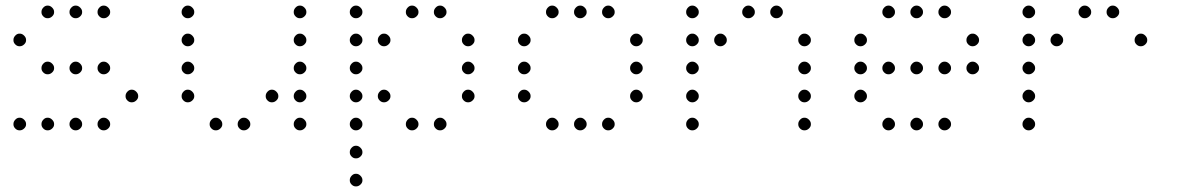

<svg xmlns="http://www.w3.org/2000/svg" viewBox="-20 -493 4240 685"><path d="M149 -473Q141 -473 134.5 -466Q128 -459 128 -451V-449Q128 -441 134.5 -434.5Q141 -428 149 -428H151Q159 -428 166 -434.5Q173 -441 173 -449V-451Q173 -459 166 -466Q159 -473 151 -473ZM249 -473Q241 -473 234.5 -466Q228 -459 228 -451V-449Q228 -441 234.5 -434.5Q241 -428 249 -428H251Q259 -428 266 -434.5Q273 -441 273 -449V-451Q273 -459 266 -466Q259 -473 251 -473ZM349 -473Q341 -473 334.5 -466Q328 -459 328 -451V-449Q328 -441 334.5 -434.5Q341 -428 349 -428H351Q359 -428 366 -434.5Q373 -441 373 -449V-451Q373 -459 366 -466Q359 -473 351 -473ZM49 -373Q41 -373 34.5 -366Q28 -359 28 -351V-349Q28 -341 34.5 -334.5Q41 -328 49 -328H51Q59 -328 66 -334.5Q73 -341 73 -349V-351Q73 -359 66 -366Q59 -373 51 -373ZM149 -273Q141 -273 134.5 -266Q128 -259 128 -251V-249Q128 -241 134.5 -234.5Q141 -228 149 -228H151Q159 -228 166 -234.5Q173 -241 173 -249V-251Q173 -259 166 -266Q159 -273 151 -273ZM249 -273Q241 -273 234.5 -266Q228 -259 228 -251V-249Q228 -241 234.5 -234.5Q241 -228 249 -228H251Q259 -228 266 -234.5Q273 -241 273 -249V-251Q273 -259 266 -266Q259 -273 251 -273ZM349 -273Q341 -273 334.5 -266Q328 -259 328 -251V-249Q328 -241 334.5 -234.5Q341 -228 349 -228H351Q359 -228 366 -234.5Q373 -241 373 -249V-251Q373 -259 366 -266Q359 -273 351 -273ZM449 -173Q441 -173 434.5 -166Q428 -159 428 -151V-149Q428 -141 434.5 -134.5Q441 -128 449 -128H451Q459 -128 466 -134.5Q473 -141 473 -149V-151Q473 -159 466 -166Q459 -173 451 -173ZM49 -73Q41 -73 34.5 -66Q28 -59 28 -51V-49Q28 -41 34.5 -34.5Q41 -28 49 -28H51Q59 -28 66 -34.5Q73 -41 73 -49V-51Q73 -59 66 -66Q59 -73 51 -73ZM149 -73Q141 -73 134.5 -66Q128 -59 128 -51V-49Q128 -41 134.5 -34.5Q141 -28 149 -28H151Q159 -28 166 -34.5Q173 -41 173 -49V-51Q173 -59 166 -66Q159 -73 151 -73ZM249 -73Q241 -73 234.5 -66Q228 -59 228 -51V-49Q228 -41 234.5 -34.5Q241 -28 249 -28H251Q259 -28 266 -34.5Q273 -41 273 -49V-51Q273 -59 266 -66Q259 -73 251 -73ZM349 -73Q341 -73 334.5 -66Q328 -59 328 -51V-49Q328 -41 334.5 -34.5Q341 -28 349 -28H351Q359 -28 366 -34.5Q373 -41 373 -49V-51Q373 -59 366 -66Q359 -73 351 -73Z M649 -473Q641 -473 634.5 -466Q628 -459 628 -451V-449Q628 -441 634.5 -434.5Q641 -428 649 -428H651Q659 -428 666 -434.5Q673 -441 673 -449V-451Q673 -459 666 -466Q659 -473 651 -473ZM1049 -473Q1041 -473 1034.5 -466Q1028 -459 1028 -451V-449Q1028 -441 1034.5 -434.5Q1041 -428 1049 -428H1051Q1059 -428 1066 -434.5Q1073 -441 1073 -449V-451Q1073 -459 1066 -466Q1059 -473 1051 -473ZM649 -373Q641 -373 634.5 -366Q628 -359 628 -351V-349Q628 -341 634.5 -334.5Q641 -328 649 -328H651Q659 -328 666 -334.5Q673 -341 673 -349V-351Q673 -359 666 -366Q659 -373 651 -373ZM1049 -373Q1041 -373 1034.5 -366Q1028 -359 1028 -351V-349Q1028 -341 1034.5 -334.5Q1041 -328 1049 -328H1051Q1059 -328 1066 -334.5Q1073 -341 1073 -349V-351Q1073 -359 1066 -366Q1059 -373 1051 -373ZM649 -273Q641 -273 634.5 -266Q628 -259 628 -251V-249Q628 -241 634.5 -234.5Q641 -228 649 -228H651Q659 -228 666 -234.5Q673 -241 673 -249V-251Q673 -259 666 -266Q659 -273 651 -273ZM1049 -273Q1041 -273 1034.5 -266Q1028 -259 1028 -251V-249Q1028 -241 1034.5 -234.5Q1041 -228 1049 -228H1051Q1059 -228 1066 -234.5Q1073 -241 1073 -249V-251Q1073 -259 1066 -266Q1059 -273 1051 -273ZM649 -173Q641 -173 634.5 -166Q628 -159 628 -151V-149Q628 -141 634.5 -134.5Q641 -128 649 -128H651Q659 -128 666 -134.5Q673 -141 673 -149V-151Q673 -159 666 -166Q659 -173 651 -173ZM949 -173Q941 -173 934.5 -166Q928 -159 928 -151V-149Q928 -141 934.5 -134.5Q941 -128 949 -128H951Q959 -128 966 -134.5Q973 -141 973 -149V-151Q973 -159 966 -166Q959 -173 951 -173ZM1049 -173Q1041 -173 1034.5 -166Q1028 -159 1028 -151V-149Q1028 -141 1034.5 -134.5Q1041 -128 1049 -128H1051Q1059 -128 1066 -134.5Q1073 -141 1073 -149V-151Q1073 -159 1066 -166Q1059 -173 1051 -173ZM749 -73Q741 -73 734.5 -66Q728 -59 728 -51V-49Q728 -41 734.5 -34.5Q741 -28 749 -28H751Q759 -28 766 -34.5Q773 -41 773 -49V-51Q773 -59 766 -66Q759 -73 751 -73ZM849 -73Q841 -73 834.5 -66Q828 -59 828 -51V-49Q828 -41 834.5 -34.5Q841 -28 849 -28H851Q859 -28 866 -34.5Q873 -41 873 -49V-51Q873 -59 866 -66Q859 -73 851 -73ZM1049 -73Q1041 -73 1034.5 -66Q1028 -59 1028 -51V-49Q1028 -41 1034.5 -34.5Q1041 -28 1049 -28H1051Q1059 -28 1066 -34.5Q1073 -41 1073 -49V-51Q1073 -59 1066 -66Q1059 -73 1051 -73Z M1249 -473Q1241 -473 1234.5 -466Q1228 -459 1228 -451V-449Q1228 -441 1234.5 -434.5Q1241 -428 1249 -428H1251Q1259 -428 1266 -434.5Q1273 -441 1273 -449V-451Q1273 -459 1266 -466Q1259 -473 1251 -473ZM1449 -473Q1441 -473 1434.5 -466Q1428 -459 1428 -451V-449Q1428 -441 1434.5 -434.5Q1441 -428 1449 -428H1451Q1459 -428 1466 -434.5Q1473 -441 1473 -449V-451Q1473 -459 1466 -466Q1459 -473 1451 -473ZM1549 -473Q1541 -473 1534.5 -466Q1528 -459 1528 -451V-449Q1528 -441 1534.5 -434.5Q1541 -428 1549 -428H1551Q1559 -428 1566 -434.5Q1573 -441 1573 -449V-451Q1573 -459 1566 -466Q1559 -473 1551 -473ZM1249 -373Q1241 -373 1234.5 -366Q1228 -359 1228 -351V-349Q1228 -341 1234.5 -334.5Q1241 -328 1249 -328H1251Q1259 -328 1266 -334.5Q1273 -341 1273 -349V-351Q1273 -359 1266 -366Q1259 -373 1251 -373ZM1349 -373Q1341 -373 1334.5 -366Q1328 -359 1328 -351V-349Q1328 -341 1334.5 -334.5Q1341 -328 1349 -328H1351Q1359 -328 1366 -334.5Q1373 -341 1373 -349V-351Q1373 -359 1366 -366Q1359 -373 1351 -373ZM1649 -373Q1641 -373 1634.5 -366Q1628 -359 1628 -351V-349Q1628 -341 1634.5 -334.5Q1641 -328 1649 -328H1651Q1659 -328 1666 -334.5Q1673 -341 1673 -349V-351Q1673 -359 1666 -366Q1659 -373 1651 -373ZM1249 -273Q1241 -273 1234.5 -266Q1228 -259 1228 -251V-249Q1228 -241 1234.5 -234.5Q1241 -228 1249 -228H1251Q1259 -228 1266 -234.5Q1273 -241 1273 -249V-251Q1273 -259 1266 -266Q1259 -273 1251 -273ZM1649 -273Q1641 -273 1634.5 -266Q1628 -259 1628 -251V-249Q1628 -241 1634.5 -234.5Q1641 -228 1649 -228H1651Q1659 -228 1666 -234.5Q1673 -241 1673 -249V-251Q1673 -259 1666 -266Q1659 -273 1651 -273ZM1249 -173Q1241 -173 1234.5 -166Q1228 -159 1228 -151V-149Q1228 -141 1234.5 -134.5Q1241 -128 1249 -128H1251Q1259 -128 1266 -134.5Q1273 -141 1273 -149V-151Q1273 -159 1266 -166Q1259 -173 1251 -173ZM1349 -173Q1341 -173 1334.5 -166Q1328 -159 1328 -151V-149Q1328 -141 1334.5 -134.5Q1341 -128 1349 -128H1351Q1359 -128 1366 -134.5Q1373 -141 1373 -149V-151Q1373 -159 1366 -166Q1359 -173 1351 -173ZM1649 -173Q1641 -173 1634.5 -166Q1628 -159 1628 -151V-149Q1628 -141 1634.5 -134.5Q1641 -128 1649 -128H1651Q1659 -128 1666 -134.5Q1673 -141 1673 -149V-151Q1673 -159 1666 -166Q1659 -173 1651 -173ZM1249 -73Q1241 -73 1234.5 -66Q1228 -59 1228 -51V-49Q1228 -41 1234.5 -34.5Q1241 -28 1249 -28H1251Q1259 -28 1266 -34.5Q1273 -41 1273 -49V-51Q1273 -59 1266 -66Q1259 -73 1251 -73ZM1449 -73Q1441 -73 1434.5 -66Q1428 -59 1428 -51V-49Q1428 -41 1434.5 -34.5Q1441 -28 1449 -28H1451Q1459 -28 1466 -34.5Q1473 -41 1473 -49V-51Q1473 -59 1466 -66Q1459 -73 1451 -73ZM1549 -73Q1541 -73 1534.5 -66Q1528 -59 1528 -51V-49Q1528 -41 1534.5 -34.5Q1541 -28 1549 -28H1551Q1559 -28 1566 -34.5Q1573 -41 1573 -49V-51Q1573 -59 1566 -66Q1559 -73 1551 -73ZM1249 27Q1241 27 1234.5 34Q1228 41 1228 49V51Q1228 59 1234.5 65.5Q1241 72 1249 72H1251Q1259 72 1266 65.5Q1273 59 1273 51V49Q1273 41 1266 34Q1259 27 1251 27ZM1249 127Q1241 127 1234.5 134Q1228 141 1228 149V151Q1228 159 1234.5 165.5Q1241 172 1249 172H1251Q1259 172 1266 165.5Q1273 159 1273 151V149Q1273 141 1266 134Q1259 127 1251 127Z M1949 -473Q1941 -473 1934.5 -466Q1928 -459 1928 -451V-449Q1928 -441 1934.5 -434.5Q1941 -428 1949 -428H1951Q1959 -428 1966 -434.5Q1973 -441 1973 -449V-451Q1973 -459 1966 -466Q1959 -473 1951 -473ZM2049 -473Q2041 -473 2034.5 -466Q2028 -459 2028 -451V-449Q2028 -441 2034.5 -434.5Q2041 -428 2049 -428H2051Q2059 -428 2066 -434.5Q2073 -441 2073 -449V-451Q2073 -459 2066 -466Q2059 -473 2051 -473ZM2149 -473Q2141 -473 2134.5 -466Q2128 -459 2128 -451V-449Q2128 -441 2134.5 -434.5Q2141 -428 2149 -428H2151Q2159 -428 2166 -434.5Q2173 -441 2173 -449V-451Q2173 -459 2166 -466Q2159 -473 2151 -473ZM1849 -373Q1841 -373 1834.5 -366Q1828 -359 1828 -351V-349Q1828 -341 1834.5 -334.5Q1841 -328 1849 -328H1851Q1859 -328 1866 -334.5Q1873 -341 1873 -349V-351Q1873 -359 1866 -366Q1859 -373 1851 -373ZM2249 -373Q2241 -373 2234.5 -366Q2228 -359 2228 -351V-349Q2228 -341 2234.5 -334.5Q2241 -328 2249 -328H2251Q2259 -328 2266 -334.5Q2273 -341 2273 -349V-351Q2273 -359 2266 -366Q2259 -373 2251 -373ZM1849 -273Q1841 -273 1834.5 -266Q1828 -259 1828 -251V-249Q1828 -241 1834.5 -234.5Q1841 -228 1849 -228H1851Q1859 -228 1866 -234.5Q1873 -241 1873 -249V-251Q1873 -259 1866 -266Q1859 -273 1851 -273ZM2249 -273Q2241 -273 2234.5 -266Q2228 -259 2228 -251V-249Q2228 -241 2234.5 -234.5Q2241 -228 2249 -228H2251Q2259 -228 2266 -234.5Q2273 -241 2273 -249V-251Q2273 -259 2266 -266Q2259 -273 2251 -273ZM1849 -173Q1841 -173 1834.5 -166Q1828 -159 1828 -151V-149Q1828 -141 1834.5 -134.5Q1841 -128 1849 -128H1851Q1859 -128 1866 -134.5Q1873 -141 1873 -149V-151Q1873 -159 1866 -166Q1859 -173 1851 -173ZM2249 -173Q2241 -173 2234.5 -166Q2228 -159 2228 -151V-149Q2228 -141 2234.5 -134.5Q2241 -128 2249 -128H2251Q2259 -128 2266 -134.5Q2273 -141 2273 -149V-151Q2273 -159 2266 -166Q2259 -173 2251 -173ZM1949 -73Q1941 -73 1934.5 -66Q1928 -59 1928 -51V-49Q1928 -41 1934.5 -34.5Q1941 -28 1949 -28H1951Q1959 -28 1966 -34.5Q1973 -41 1973 -49V-51Q1973 -59 1966 -66Q1959 -73 1951 -73ZM2049 -73Q2041 -73 2034.5 -66Q2028 -59 2028 -51V-49Q2028 -41 2034.5 -34.5Q2041 -28 2049 -28H2051Q2059 -28 2066 -34.5Q2073 -41 2073 -49V-51Q2073 -59 2066 -66Q2059 -73 2051 -73ZM2149 -73Q2141 -73 2134.5 -66Q2128 -59 2128 -51V-49Q2128 -41 2134.5 -34.5Q2141 -28 2149 -28H2151Q2159 -28 2166 -34.5Q2173 -41 2173 -49V-51Q2173 -59 2166 -66Q2159 -73 2151 -73Z M2449 -473Q2441 -473 2434.5 -466Q2428 -459 2428 -451V-449Q2428 -441 2434.5 -434.5Q2441 -428 2449 -428H2451Q2459 -428 2466 -434.5Q2473 -441 2473 -449V-451Q2473 -459 2466 -466Q2459 -473 2451 -473ZM2649 -473Q2641 -473 2634.5 -466Q2628 -459 2628 -451V-449Q2628 -441 2634.5 -434.5Q2641 -428 2649 -428H2651Q2659 -428 2666 -434.5Q2673 -441 2673 -449V-451Q2673 -459 2666 -466Q2659 -473 2651 -473ZM2749 -473Q2741 -473 2734.5 -466Q2728 -459 2728 -451V-449Q2728 -441 2734.5 -434.5Q2741 -428 2749 -428H2751Q2759 -428 2766 -434.5Q2773 -441 2773 -449V-451Q2773 -459 2766 -466Q2759 -473 2751 -473ZM2449 -373Q2441 -373 2434.5 -366Q2428 -359 2428 -351V-349Q2428 -341 2434.5 -334.5Q2441 -328 2449 -328H2451Q2459 -328 2466 -334.5Q2473 -341 2473 -349V-351Q2473 -359 2466 -366Q2459 -373 2451 -373ZM2549 -373Q2541 -373 2534.5 -366Q2528 -359 2528 -351V-349Q2528 -341 2534.5 -334.5Q2541 -328 2549 -328H2551Q2559 -328 2566 -334.5Q2573 -341 2573 -349V-351Q2573 -359 2566 -366Q2559 -373 2551 -373ZM2849 -373Q2841 -373 2834.5 -366Q2828 -359 2828 -351V-349Q2828 -341 2834.5 -334.5Q2841 -328 2849 -328H2851Q2859 -328 2866 -334.5Q2873 -341 2873 -349V-351Q2873 -359 2866 -366Q2859 -373 2851 -373ZM2449 -273Q2441 -273 2434.5 -266Q2428 -259 2428 -251V-249Q2428 -241 2434.5 -234.5Q2441 -228 2449 -228H2451Q2459 -228 2466 -234.5Q2473 -241 2473 -249V-251Q2473 -259 2466 -266Q2459 -273 2451 -273ZM2849 -273Q2841 -273 2834.5 -266Q2828 -259 2828 -251V-249Q2828 -241 2834.5 -234.5Q2841 -228 2849 -228H2851Q2859 -228 2866 -234.5Q2873 -241 2873 -249V-251Q2873 -259 2866 -266Q2859 -273 2851 -273ZM2449 -173Q2441 -173 2434.5 -166Q2428 -159 2428 -151V-149Q2428 -141 2434.5 -134.5Q2441 -128 2449 -128H2451Q2459 -128 2466 -134.5Q2473 -141 2473 -149V-151Q2473 -159 2466 -166Q2459 -173 2451 -173ZM2849 -173Q2841 -173 2834.5 -166Q2828 -159 2828 -151V-149Q2828 -141 2834.5 -134.5Q2841 -128 2849 -128H2851Q2859 -128 2866 -134.5Q2873 -141 2873 -149V-151Q2873 -159 2866 -166Q2859 -173 2851 -173ZM2449 -73Q2441 -73 2434.5 -66Q2428 -59 2428 -51V-49Q2428 -41 2434.5 -34.5Q2441 -28 2449 -28H2451Q2459 -28 2466 -34.5Q2473 -41 2473 -49V-51Q2473 -59 2466 -66Q2459 -73 2451 -73ZM2849 -73Q2841 -73 2834.5 -66Q2828 -59 2828 -51V-49Q2828 -41 2834.5 -34.5Q2841 -28 2849 -28H2851Q2859 -28 2866 -34.5Q2873 -41 2873 -49V-51Q2873 -59 2866 -66Q2859 -73 2851 -73Z M3149 -473Q3141 -473 3134.5 -466Q3128 -459 3128 -451V-449Q3128 -441 3134.5 -434.5Q3141 -428 3149 -428H3151Q3159 -428 3166 -434.5Q3173 -441 3173 -449V-451Q3173 -459 3166 -466Q3159 -473 3151 -473ZM3249 -473Q3241 -473 3234.5 -466Q3228 -459 3228 -451V-449Q3228 -441 3234.5 -434.5Q3241 -428 3249 -428H3251Q3259 -428 3266 -434.5Q3273 -441 3273 -449V-451Q3273 -459 3266 -466Q3259 -473 3251 -473ZM3349 -473Q3341 -473 3334.5 -466Q3328 -459 3328 -451V-449Q3328 -441 3334.5 -434.5Q3341 -428 3349 -428H3351Q3359 -428 3366 -434.5Q3373 -441 3373 -449V-451Q3373 -459 3366 -466Q3359 -473 3351 -473ZM3049 -373Q3041 -373 3034.5 -366Q3028 -359 3028 -351V-349Q3028 -341 3034.5 -334.5Q3041 -328 3049 -328H3051Q3059 -328 3066 -334.5Q3073 -341 3073 -349V-351Q3073 -359 3066 -366Q3059 -373 3051 -373ZM3449 -373Q3441 -373 3434.5 -366Q3428 -359 3428 -351V-349Q3428 -341 3434.5 -334.5Q3441 -328 3449 -328H3451Q3459 -328 3466 -334.5Q3473 -341 3473 -349V-351Q3473 -359 3466 -366Q3459 -373 3451 -373ZM3049 -273Q3041 -273 3034.5 -266Q3028 -259 3028 -251V-249Q3028 -241 3034.5 -234.5Q3041 -228 3049 -228H3051Q3059 -228 3066 -234.5Q3073 -241 3073 -249V-251Q3073 -259 3066 -266Q3059 -273 3051 -273ZM3149 -273Q3141 -273 3134.5 -266Q3128 -259 3128 -251V-249Q3128 -241 3134.5 -234.5Q3141 -228 3149 -228H3151Q3159 -228 3166 -234.5Q3173 -241 3173 -249V-251Q3173 -259 3166 -266Q3159 -273 3151 -273ZM3249 -273Q3241 -273 3234.5 -266Q3228 -259 3228 -251V-249Q3228 -241 3234.5 -234.5Q3241 -228 3249 -228H3251Q3259 -228 3266 -234.5Q3273 -241 3273 -249V-251Q3273 -259 3266 -266Q3259 -273 3251 -273ZM3349 -273Q3341 -273 3334.5 -266Q3328 -259 3328 -251V-249Q3328 -241 3334.5 -234.5Q3341 -228 3349 -228H3351Q3359 -228 3366 -234.5Q3373 -241 3373 -249V-251Q3373 -259 3366 -266Q3359 -273 3351 -273ZM3449 -273Q3441 -273 3434.5 -266Q3428 -259 3428 -251V-249Q3428 -241 3434.5 -234.5Q3441 -228 3449 -228H3451Q3459 -228 3466 -234.5Q3473 -241 3473 -249V-251Q3473 -259 3466 -266Q3459 -273 3451 -273ZM3049 -173Q3041 -173 3034.5 -166Q3028 -159 3028 -151V-149Q3028 -141 3034.5 -134.5Q3041 -128 3049 -128H3051Q3059 -128 3066 -134.5Q3073 -141 3073 -149V-151Q3073 -159 3066 -166Q3059 -173 3051 -173ZM3149 -73Q3141 -73 3134.5 -66Q3128 -59 3128 -51V-49Q3128 -41 3134.5 -34.5Q3141 -28 3149 -28H3151Q3159 -28 3166 -34.5Q3173 -41 3173 -49V-51Q3173 -59 3166 -66Q3159 -73 3151 -73ZM3249 -73Q3241 -73 3234.5 -66Q3228 -59 3228 -51V-49Q3228 -41 3234.5 -34.5Q3241 -28 3249 -28H3251Q3259 -28 3266 -34.5Q3273 -41 3273 -49V-51Q3273 -59 3266 -66Q3259 -73 3251 -73ZM3349 -73Q3341 -73 3334.5 -66Q3328 -59 3328 -51V-49Q3328 -41 3334.5 -34.5Q3341 -28 3349 -28H3351Q3359 -28 3366 -34.5Q3373 -41 3373 -49V-51Q3373 -59 3366 -66Q3359 -73 3351 -73Z M3649 -473Q3641 -473 3634.5 -466Q3628 -459 3628 -451V-449Q3628 -441 3634.5 -434.5Q3641 -428 3649 -428H3651Q3659 -428 3666 -434.5Q3673 -441 3673 -449V-451Q3673 -459 3666 -466Q3659 -473 3651 -473ZM3849 -473Q3841 -473 3834.5 -466Q3828 -459 3828 -451V-449Q3828 -441 3834.5 -434.5Q3841 -428 3849 -428H3851Q3859 -428 3866 -434.5Q3873 -441 3873 -449V-451Q3873 -459 3866 -466Q3859 -473 3851 -473ZM3949 -473Q3941 -473 3934.5 -466Q3928 -459 3928 -451V-449Q3928 -441 3934.5 -434.5Q3941 -428 3949 -428H3951Q3959 -428 3966 -434.5Q3973 -441 3973 -449V-451Q3973 -459 3966 -466Q3959 -473 3951 -473ZM3649 -373Q3641 -373 3634.5 -366Q3628 -359 3628 -351V-349Q3628 -341 3634.5 -334.5Q3641 -328 3649 -328H3651Q3659 -328 3666 -334.5Q3673 -341 3673 -349V-351Q3673 -359 3666 -366Q3659 -373 3651 -373ZM3749 -373Q3741 -373 3734.5 -366Q3728 -359 3728 -351V-349Q3728 -341 3734.5 -334.5Q3741 -328 3749 -328H3751Q3759 -328 3766 -334.5Q3773 -341 3773 -349V-351Q3773 -359 3766 -366Q3759 -373 3751 -373ZM4049 -373Q4041 -373 4034.5 -366Q4028 -359 4028 -351V-349Q4028 -341 4034.5 -334.5Q4041 -328 4049 -328H4051Q4059 -328 4066 -334.5Q4073 -341 4073 -349V-351Q4073 -359 4066 -366Q4059 -373 4051 -373ZM3649 -273Q3641 -273 3634.5 -266Q3628 -259 3628 -251V-249Q3628 -241 3634.5 -234.5Q3641 -228 3649 -228H3651Q3659 -228 3666 -234.5Q3673 -241 3673 -249V-251Q3673 -259 3666 -266Q3659 -273 3651 -273ZM3649 -173Q3641 -173 3634.5 -166Q3628 -159 3628 -151V-149Q3628 -141 3634.5 -134.5Q3641 -128 3649 -128H3651Q3659 -128 3666 -134.5Q3673 -141 3673 -149V-151Q3673 -159 3666 -166Q3659 -173 3651 -173ZM3649 -73Q3641 -73 3634.5 -66Q3628 -59 3628 -51V-49Q3628 -41 3634.5 -34.5Q3641 -28 3649 -28H3651Q3659 -28 3666 -34.5Q3673 -41 3673 -49V-51Q3673 -59 3666 -66Q3659 -73 3651 -73Z"/></svg>

Font: Doto Rounded Light
Style: Regular
Weight: 300
Monospace: yes
Version: Version 1.000